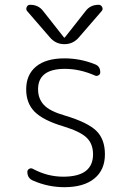

<svg xmlns="http://www.w3.org/2000/svg" viewBox="-20 -775 540 805"><path d="M188.5 -619.1 93.8 -728.5Q87.9 -735.4 91.8 -745.1Q95.7 -754.9 106.4 -754.9Q141.6 -754.9 161.1 -728.5L248 -618.2Q249 -617.2 250 -617.2L252 -618.2L338.9 -728.5Q358.4 -754.9 393.6 -754.9Q403.3 -754.9 408.2 -745.6Q413.1 -736.3 406.2 -728.5L311.5 -619.1Q287.1 -589.8 250 -589.8Q212.9 -589.8 188.5 -619.1ZM246.1 -245.1Q161.1 -270.5 125.5 -306.2Q89.8 -341.8 89.8 -400.4Q89.8 -461.9 131.3 -496.1Q172.9 -530.3 250 -530.3Q316.4 -530.3 377 -505.9Q400.4 -498 400.4 -471.7Q400.4 -463.9 393.6 -459.5Q386.7 -455.1 378.9 -458Q315.4 -486.3 252 -486.3Q139.6 -486.3 139.6 -400.4Q139.6 -361.3 164.1 -335Q188.5 -308.6 253.9 -290Q347.7 -261.7 383.8 -226.6Q419.9 -191.4 419.9 -127.9Q419.9 -62.5 375.5 -26.4Q331.1 9.8 250 9.8Q181.6 9.8 119.1 -17.6Q94.7 -27.3 94.7 -54.7Q94.7 -62.5 102.1 -66.9Q109.4 -71.3 117.2 -67.4Q178.7 -34.2 245.1 -34.2Q370.1 -34.2 370.1 -127.9Q370.1 -171.9 343.3 -197.8Q316.4 -223.6 246.1 -245.1Z"/></svg>

Font: Rounded Mgen+ 2m light
Style: Regular
Weight: 200
Designer: [Source Han Sans]
Ryoko NISHIZUKA  (kana & ideographs); Paul D. Hunt (Latin, Greek & Cyrillic); Wenlong ZHANG  (bopomofo
Version: Version 1.059.20150602